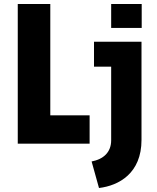

<svg xmlns="http://www.w3.org/2000/svg" viewBox="-20 -720 788 962"><path d="M69 0H429V-142H232V-700H69ZM439 89 476 222C576 210 689 148 689 -19V-511H451V-386H537V-17C537 43 498 78 439 89ZM537 -580H690V-700H537Z"/></svg>

Font: Finlandica
Style: Bold
Weight: 700
Designer: Niklas Ekholm, Juho Hiilivirta, Jaakko Suomalainen
Foundry: Helsinki Type Studio
Version: Version 2.000;Glyphs 3.2 (3202)